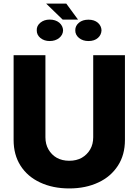

<svg xmlns="http://www.w3.org/2000/svg" viewBox="-20 -1032 765 1061"><path d="M495.1 -273.4V-727.1H670.4V-258.3Q670.4 -176.3 631.8 -116.7Q592.3 -55.7 523.9 -23.9Q453.6 9.3 362.8 9.3Q271.5 9.3 201.2 -23.9Q131.8 -56.2 93.3 -116.7Q55.2 -176.8 55.2 -258.3V-727.1H231V-273.4Q231 -235.4 247.6 -206.5Q265.1 -176.3 293.5 -160.2Q323.2 -143.6 362.8 -143.6Q402.3 -143.6 432.1 -160.2Q461.4 -177.2 478.5 -206.5Q495.1 -235.4 495.1 -273.4ZM234.9 -1012.2H346.2L411.1 -923.8H326.2ZM183.1 -864.7Q182.1 -889.2 203.1 -906.7Q224.1 -923.8 254.4 -923.8Q286.6 -923.8 307.6 -906.7Q327.6 -889.2 328.6 -864.7Q328.1 -839.4 307.1 -822.3Q286.1 -805.2 254.4 -805.2Q224.1 -805.2 203.1 -822.3Q182.6 -839.4 183.1 -864.7ZM396 -864.7Q395.5 -889.2 416.5 -906.7Q436.5 -923.3 468.8 -923.3Q501 -923.3 521 -906.2Q540 -889.2 541 -864.7Q540 -839.4 521.5 -822.8Q502 -805.2 468.8 -805.2Q437.5 -805.2 416.5 -822.3Q395.5 -839.8 396 -864.7Z"/></svg>

Font: My Font
Style: Regular
Weight: 500
Designer: Rasmus Andersson
Foundry: rsms
Version: Version 0.001